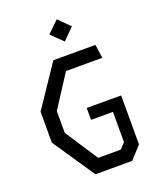

<svg xmlns="http://www.w3.org/2000/svg" viewBox="-171 -1053 941 1153"><g transform="rotate(-20 300.0 -477.0)"><path d="M235 0 54 -268V-466L232 -730H501L513 -643H281L147 -436V-297L284 -87H428L462 -122V-316H322V-392H542V-79L470 0ZM262 -883 335 -954 406 -883 335 -812Z"/></g></svg>

Font: Moralerspace Krypton JPDOC
Style: Regular
Weight: 400
Version: v0.0.6; ttfautohint (v1.8.4.7-5d5b-dirty) -l 6 -r 45 -G 200 